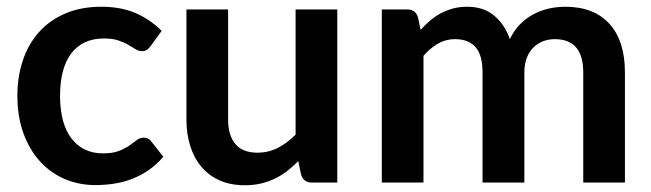

<svg xmlns="http://www.w3.org/2000/svg" viewBox="-20 -541 1928 569"><path d="M426.5 -404.5Q421 -397.5 415.8 -393.5Q410.5 -389.5 400.5 -389.5Q391 -389.5 381.8 -395.2Q372.5 -401 360.2 -408.2Q348 -415.5 330.8 -421.2Q313.5 -427 288 -427Q255.5 -427 231 -415.2Q206.5 -403.5 190.2 -381.5Q174 -359.5 166 -328.2Q158 -297 158 -257.5Q158 -174.5 192 -130.5Q226 -86.5 285 -86.5Q314.5 -86.5 332.8 -93.8Q351 -101 363.5 -109.8Q376 -118.5 385.2 -125.8Q394.5 -133 406 -133Q421 -133 428.5 -121.5L464 -76.5Q443.5 -52.5 419.5 -36.2Q395.5 -20 369.8 -10.2Q344 -0.5 316.8 3.5Q289.5 7.5 262 7.5Q214.5 7.5 172.5 -10.2Q130.5 -28 99.2 -62Q68 -96 49.8 -145.2Q31.5 -194.5 31.5 -257.5Q31.5 -314 47.8 -362.2Q64 -410.5 95.5 -445.8Q127 -481 173.5 -501Q220 -521 280.5 -521Q338 -521 381.2 -502.5Q424.5 -484 459 -449.5Z M656 -513V-187Q656 -140 677.5 -114.2Q699 -88.5 743 -88.5Q775 -88.5 802.8 -102.5Q830.5 -116.5 856 -142V-513H979.5V0H904Q880 0 872.5 -22.5L864 -63.5Q848 -47.5 831 -34.2Q814 -21 794.8 -11.8Q775.5 -2.5 753.5 2.8Q731.5 8 705.5 8Q663.5 8 631.2 -6.2Q599 -20.5 577 -46.5Q555 -72.5 543.8 -108.2Q532.5 -144 532.5 -187V-513Z M1111.5 0V-513H1187Q1211 -513 1218.5 -490.5L1226.5 -452.5Q1240 -467.5 1254.8 -480Q1269.5 -492.5 1286.2 -501.5Q1303 -510.5 1322.5 -515.8Q1342 -521 1364.5 -521Q1413 -521 1444.2 -495Q1475.5 -469 1491 -425Q1503 -450.5 1521 -468.8Q1539 -487 1560.5 -498.5Q1582 -510 1606.2 -515.5Q1630.5 -521 1655 -521Q1740.5 -521 1786.2 -470.2Q1832 -419.5 1832 -326.5V0H1708.5V-326.5Q1708.5 -425 1624 -425Q1605 -425 1588.8 -418.5Q1572.5 -412 1560.2 -399.8Q1548 -387.5 1541 -369Q1534 -350.5 1534 -326.5V0H1410V-326.5Q1410 -378 1389.2 -401.5Q1368.5 -425 1328 -425Q1301 -425 1278 -411.8Q1255 -398.5 1235 -375.5V0Z"/></svg>

Font: Lato TR
Style: Bold
Weight: 700
Designer: Lukasz Dziedzic
Foundry: tyPoland Lukasz Dziedzic
Version: Version 1.104 2013